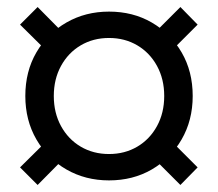

<svg xmlns="http://www.w3.org/2000/svg" viewBox="-20 -573 620 546"><path d="M37 -503 131 -410 180 -459 87 -553ZM87 -47 180 -141 131 -190 37 -97ZM449 -410 542 -503 493 -553 399 -459ZM399 -141 493 -47 542 -97 449 -190ZM52 -300Q52 -231 83.5 -176.5Q115 -122 169 -91Q223 -60 290 -60Q358 -60 411.5 -91Q465 -122 496.5 -176.5Q528 -231 528 -300Q528 -370 496.5 -424Q465 -478 411.5 -509Q358 -540 290 -540Q223 -540 169 -509Q115 -478 83.5 -424Q52 -370 52 -300ZM133 -300Q133 -348 153.5 -385.5Q174 -423 209.5 -444Q245 -465 290 -465Q335 -465 370.5 -444Q406 -423 426.5 -385.5Q447 -348 447 -300Q447 -252 426.5 -214.5Q406 -177 370.5 -156Q335 -135 290 -135Q245 -135 209.5 -156Q174 -177 153.5 -214.5Q133 -252 133 -300Z"/></svg>

Font: Jost* Book
Style: Regular
Weight: 400
Version: Version 3.000